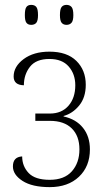

<svg xmlns="http://www.w3.org/2000/svg" viewBox="-20 -758 429 788"><path d="M184 10Q112 10 72.5 -15.5Q33 -41 33 -75Q33 -114 71 -116Q71 -76 97.5 -48Q124 -20 184 -20Q244 -20 275 -55Q306 -90 306 -145Q306 -200 274.5 -231Q243 -262 185 -262H125V-292H185Q233 -292 261 -324Q289 -356 289 -408Q289 -454 262 -485Q235 -516 183 -516Q128 -516 103 -484Q78 -452 78 -408Q36 -409 36 -444Q36 -485 77 -515.5Q118 -546 183 -546Q255 -546 293.5 -508Q332 -470 332 -410Q332 -358 305 -325Q278 -292 241 -282V-280Q292 -269 320.5 -233.5Q349 -198 349 -145Q349 -75 304 -32.5Q259 10 184 10ZM253 -656Q240 -656 233 -664.5Q226 -673 226 -696Q226 -721 233 -729.5Q240 -738 253 -738Q266 -738 273.5 -729.5Q281 -721 281 -696Q281 -673 273.5 -664.5Q266 -656 253 -656ZM108 -656Q95 -656 88.5 -664.5Q82 -673 82 -696Q82 -721 88.5 -729.5Q95 -738 108 -738Q122 -738 129 -729.5Q136 -721 136 -696Q136 -673 129 -664.5Q122 -656 108 -656Z"/></svg>

Font: Noto Serif Condensed ExtraLight
Style: Regular
Weight: 200
Width: 3
Designer: Monotype Design Team
Foundry: Monotype Imaging Inc.
Version: Version 2.013; ttfautohint (v1.8.4.7-5d5b)